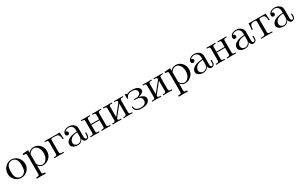

<svg xmlns="http://www.w3.org/2000/svg" viewBox="292 -2223 6579 4192"><g transform="rotate(-30 3581.0 -126.5)"><path d="M250 -448Q341 -448 406 -379Q471 -310 471 -214Q471 -120 405.5 -54.5Q340 11 249 11Q160 11 94 -54Q28 -119 28 -214Q28 -309 92.5 -378.5Q157 -448 250 -448ZM111 -222Q111 -125 136 -81Q175 -14 250 -14Q287 -14 318 -34Q349 -54 366 -88Q388 -132 388 -222Q388 -318 362 -361Q323 -426 249 -426Q217 -426 185.5 -409Q154 -392 135 -359Q111 -315 111 -222Z M527 164H537Q584 164 594.5 155Q605 146 605 113V-342Q605 -380 593 -388.5Q581 -397 541 -399H527V-430L672 -441V-376Q726 -441 811 -441Q896 -441 958.5 -376Q1021 -311 1021 -216Q1021 -118 953 -53.5Q885 11 799 11Q728 11 675 -50V118Q675 148 687.5 156Q700 164 746 164H752V195Q694 192 636 192H632Q585 192 527 195ZM675 -115Q675 -77 712 -44.5Q749 -12 792 -12Q854 -12 896 -71.5Q938 -131 938 -215Q938 -298 899 -357Q860 -416 802 -416Q755 -416 719 -387.5Q683 -359 676 -335Q675 -332 675 -315Z M1080 0V-23H1088Q1132 -23 1145 -31.5Q1158 -40 1158 -69V-362Q1157 -391 1144 -399.5Q1131 -408 1087 -408H1080V-430H1462L1473 -270H1448Q1442 -354 1419 -381Q1396 -408 1319 -408H1270Q1241 -408 1234.5 -398Q1228 -388 1228 -350V-71Q1229 -40 1244.5 -31.5Q1260 -23 1315 -23H1325V0Q1259 -3 1194 -3Q1148 -3 1080 0Z M1513 -95Q1513 -180 1613 -225Q1673 -254 1797 -261V-298Q1797 -360 1764.5 -393Q1732 -426 1691 -426Q1618 -426 1583 -380Q1613 -379 1623.5 -364Q1634 -349 1634 -334Q1634 -314 1621.5 -301Q1609 -288 1588 -288Q1568 -288 1555 -300.5Q1542 -313 1542 -335Q1542 -384 1586 -416Q1630 -448 1693 -448Q1775 -448 1830 -393Q1847 -376 1855.5 -354Q1864 -332 1865 -317.5Q1866 -303 1866 -275V-75Q1866 -69 1868 -59.5Q1870 -50 1879 -37.5Q1888 -25 1903 -25Q1939 -25 1939 -89V-145H1964V-89Q1964 -36 1936 -15Q1908 6 1882 6Q1849 6 1828 -18.5Q1807 -43 1804 -76Q1789 -38 1754.5 -13.5Q1720 11 1673 11Q1637 11 1603 2Q1569 -7 1541 -32Q1513 -57 1513 -95ZM1590 -96Q1590 -59 1616.5 -35Q1643 -11 1680 -11Q1722 -11 1759.5 -43.5Q1797 -76 1797 -140V-240Q1686 -236 1638 -192Q1590 -148 1590 -96Z M1996 0V-23H2004Q2048 -23 2061 -31.5Q2074 -40 2074 -69V-362Q2073 -391 2060 -399.5Q2047 -408 2003 -408H1996V-430Q2033 -428 2107 -428Q2183 -428 2221 -430V-408H2218Q2173 -408 2158.5 -400Q2144 -392 2144 -362V-248H2351V-362Q2351 -392 2337 -400Q2323 -408 2278 -408H2274V-430Q2311 -428 2384 -428Q2461 -428 2499 -430V-408H2492Q2447 -408 2434.5 -399.5Q2422 -391 2421 -362V-69Q2422 -40 2434.5 -31.5Q2447 -23 2491 -23H2499V0Q2441 -3 2383 -3H2379Q2332 -3 2274 0V-23H2279Q2324 -23 2338 -31.5Q2352 -40 2352 -71Q2352 -74 2351.5 -80Q2351 -86 2351 -89V-226H2144V-71Q2144 -40 2157.5 -31.5Q2171 -23 2216 -23H2221V0Q2163 -3 2105 -3H2101Q2054 -3 1996 0Z M2551 0V-23H2559Q2603 -23 2616 -31.5Q2629 -40 2629 -69V-362Q2628 -391 2615 -399.5Q2602 -408 2558 -408H2551V-430Q2588 -428 2662 -428Q2738 -428 2776 -430V-408H2771Q2728 -408 2714 -400.5Q2700 -393 2699 -365V-105Q2706 -114 2890 -344Q2906 -365 2906 -374Q2906 -389 2895.5 -397Q2885 -405 2874.5 -406Q2864 -407 2843 -408H2829V-430Q2866 -428 2939 -428Q3016 -428 3054 -430V-408H3047Q3002 -408 2989.5 -399.5Q2977 -391 2976 -362V-69Q2977 -40 2989.5 -31.5Q3002 -23 3046 -23H3054V0Q2996 -3 2938 -3H2934Q2887 -3 2829 0V-23H2833Q2877 -23 2891 -31Q2905 -39 2906 -67V-326Q2888 -301 2715 -86Q2699 -65 2699 -57Q2699 -51 2700 -46.5Q2701 -42 2704 -38.5Q2707 -35 2709.5 -32.5Q2712 -30 2717 -28.5Q2722 -27 2725 -26Q2728 -25 2734.5 -24.5Q2741 -24 2743.5 -23.5Q2746 -23 2753.5 -23Q2761 -23 2762 -23H2776V0Q2718 -3 2660 -3H2656Q2609 -3 2551 0Z M3115 -129Q3123 -129 3126.5 -122Q3130 -115 3130.5 -105Q3131 -95 3137.5 -79.5Q3144 -64 3157 -51Q3193 -15 3274 -15Q3349 -15 3380 -47Q3411 -79 3411 -120Q3411 -162 3380 -194Q3349 -226 3266 -226H3248Q3221 -226 3221 -237Q3221 -248 3250 -248H3282Q3342 -248 3372 -276Q3402 -304 3402 -336Q3402 -370 3373.5 -397Q3345 -424 3276 -424Q3225 -424 3193.5 -408.5Q3162 -393 3153 -375Q3144 -357 3136.5 -341.5Q3129 -326 3122 -326H3118Q3111 -328 3109.5 -335Q3108 -342 3108 -367V-425Q3109 -445 3119 -445Q3123 -445 3128.5 -442Q3134 -439 3138.5 -435.5Q3143 -432 3150.5 -425.5Q3158 -419 3161 -417Q3205 -447 3279 -447Q3389 -447 3434.5 -413.5Q3480 -380 3480 -337Q3480 -274 3348 -238Q3407 -226 3449 -197Q3491 -168 3491 -119Q3491 -97 3482 -76.5Q3473 -56 3451 -35Q3429 -14 3384.5 -1.5Q3340 11 3278 11Q3225 11 3187.5 -2.5Q3150 -16 3133 -37Q3116 -58 3109.5 -76.5Q3103 -95 3103 -112Q3103 -129 3115 -129Z M3550 0V-23H3558Q3602 -23 3615 -31.5Q3628 -40 3628 -69V-362Q3627 -391 3614 -399.5Q3601 -408 3557 -408H3550V-430Q3587 -428 3661 -428Q3737 -428 3775 -430V-408H3770Q3727 -408 3713 -400.5Q3699 -393 3698 -365V-105Q3705 -114 3889 -344Q3905 -365 3905 -374Q3905 -389 3894.5 -397Q3884 -405 3873.5 -406Q3863 -407 3842 -408H3828V-430Q3865 -428 3938 -428Q4015 -428 4053 -430V-408H4046Q4001 -408 3988.5 -399.5Q3976 -391 3975 -362V-69Q3976 -40 3988.5 -31.5Q4001 -23 4045 -23H4053V0Q3995 -3 3937 -3H3933Q3886 -3 3828 0V-23H3832Q3876 -23 3890 -31Q3904 -39 3905 -67V-326Q3887 -301 3714 -86Q3698 -65 3698 -57Q3698 -51 3699 -46.5Q3700 -42 3703 -38.5Q3706 -35 3708.5 -32.5Q3711 -30 3716 -28.5Q3721 -27 3724 -26Q3727 -25 3733.5 -24.5Q3740 -24 3742.5 -23.5Q3745 -23 3752.5 -23Q3760 -23 3761 -23H3775V0Q3717 -3 3659 -3H3655Q3608 -3 3550 0Z M4107 164H4117Q4164 164 4174.5 155Q4185 146 4185 113V-342Q4185 -380 4173 -388.5Q4161 -397 4121 -399H4107V-430L4252 -441V-376Q4306 -441 4391 -441Q4476 -441 4538.5 -376Q4601 -311 4601 -216Q4601 -118 4533 -53.5Q4465 11 4379 11Q4308 11 4255 -50V118Q4255 148 4267.5 156Q4280 164 4326 164H4332V195Q4274 192 4216 192H4212Q4165 192 4107 195ZM4255 -115Q4255 -77 4292 -44.5Q4329 -12 4372 -12Q4434 -12 4476 -71.5Q4518 -131 4518 -215Q4518 -298 4479 -357Q4440 -416 4382 -416Q4335 -416 4299 -387.5Q4263 -359 4256 -335Q4255 -332 4255 -315Z M4677 -95Q4677 -180 4777 -225Q4837 -254 4961 -261V-298Q4961 -360 4928.5 -393Q4896 -426 4855 -426Q4782 -426 4747 -380Q4777 -379 4787.5 -364Q4798 -349 4798 -334Q4798 -314 4785.5 -301Q4773 -288 4752 -288Q4732 -288 4719 -300.5Q4706 -313 4706 -335Q4706 -384 4750 -416Q4794 -448 4857 -448Q4939 -448 4994 -393Q5011 -376 5019.5 -354Q5028 -332 5029 -317.5Q5030 -303 5030 -275V-75Q5030 -69 5032 -59.5Q5034 -50 5043 -37.5Q5052 -25 5067 -25Q5103 -25 5103 -89V-145H5128V-89Q5128 -36 5100 -15Q5072 6 5046 6Q5013 6 4992 -18.5Q4971 -43 4968 -76Q4953 -38 4918.5 -13.5Q4884 11 4837 11Q4801 11 4767 2Q4733 -7 4705 -32Q4677 -57 4677 -95ZM4754 -96Q4754 -59 4780.5 -35Q4807 -11 4844 -11Q4886 -11 4923.5 -43.5Q4961 -76 4961 -140V-240Q4850 -236 4802 -192Q4754 -148 4754 -96Z M5160 0V-23H5168Q5212 -23 5225 -31.5Q5238 -40 5238 -69V-362Q5237 -391 5224 -399.5Q5211 -408 5167 -408H5160V-430Q5197 -428 5271 -428Q5347 -428 5385 -430V-408H5382Q5337 -408 5322.5 -400Q5308 -392 5308 -362V-248H5515V-362Q5515 -392 5501 -400Q5487 -408 5442 -408H5438V-430Q5475 -428 5548 -428Q5625 -428 5663 -430V-408H5656Q5611 -408 5598.5 -399.5Q5586 -391 5585 -362V-69Q5586 -40 5598.5 -31.5Q5611 -23 5655 -23H5663V0Q5605 -3 5547 -3H5543Q5496 -3 5438 0V-23H5443Q5488 -23 5502 -31.5Q5516 -40 5516 -71Q5516 -74 5515.5 -80Q5515 -86 5515 -89V-226H5308V-71Q5308 -40 5321.5 -31.5Q5335 -23 5380 -23H5385V0Q5327 -3 5269 -3H5265Q5218 -3 5160 0Z M5732 -95Q5732 -180 5832 -225Q5892 -254 6016 -261V-298Q6016 -360 5983.5 -393Q5951 -426 5910 -426Q5837 -426 5802 -380Q5832 -379 5842.5 -364Q5853 -349 5853 -334Q5853 -314 5840.5 -301Q5828 -288 5807 -288Q5787 -288 5774 -300.5Q5761 -313 5761 -335Q5761 -384 5805 -416Q5849 -448 5912 -448Q5994 -448 6049 -393Q6066 -376 6074.5 -354Q6083 -332 6084 -317.5Q6085 -303 6085 -275V-75Q6085 -69 6087 -59.5Q6089 -50 6098 -37.5Q6107 -25 6122 -25Q6158 -25 6158 -89V-145H6183V-89Q6183 -36 6155 -15Q6127 6 6101 6Q6068 6 6047 -18.5Q6026 -43 6023 -76Q6008 -38 5973.5 -13.5Q5939 11 5892 11Q5856 11 5822 2Q5788 -7 5760 -32Q5732 -57 5732 -95ZM5809 -96Q5809 -59 5835.5 -35Q5862 -11 5899 -11Q5941 -11 5978.5 -43.5Q6016 -76 6016 -140V-240Q5905 -236 5857 -192Q5809 -148 5809 -96Z M6215 -269 6226 -430H6653L6664 -269H6639Q6636 -313 6632.5 -334Q6629 -355 6617.5 -375Q6606 -395 6584.5 -401.5Q6563 -408 6526 -408H6517Q6487 -408 6480.5 -398.5Q6474 -389 6474 -350Q6474 -344 6474.5 -333Q6475 -322 6475 -317V-74Q6476 -41 6492.5 -32Q6509 -23 6572 -23H6585V0Q6508 -3 6433 -3Q6378 -3 6295 0V-23H6307Q6369 -23 6387 -32Q6405 -41 6405 -74V-370Q6404 -396 6394.5 -402Q6385 -408 6353 -408Q6316 -408 6294.5 -401.5Q6273 -395 6261.5 -375Q6250 -355 6246.5 -334Q6243 -313 6240 -269Z M6704 -95Q6704 -180 6804 -225Q6864 -254 6988 -261V-298Q6988 -360 6955.5 -393Q6923 -426 6882 -426Q6809 -426 6774 -380Q6804 -379 6814.5 -364Q6825 -349 6825 -334Q6825 -314 6812.5 -301Q6800 -288 6779 -288Q6759 -288 6746 -300.5Q6733 -313 6733 -335Q6733 -384 6777 -416Q6821 -448 6884 -448Q6966 -448 7021 -393Q7038 -376 7046.5 -354Q7055 -332 7056 -317.5Q7057 -303 7057 -275V-75Q7057 -69 7059 -59.5Q7061 -50 7070 -37.5Q7079 -25 7094 -25Q7130 -25 7130 -89V-145H7155V-89Q7155 -36 7127 -15Q7099 6 7073 6Q7040 6 7019 -18.5Q6998 -43 6995 -76Q6980 -38 6945.5 -13.5Q6911 11 6864 11Q6828 11 6794 2Q6760 -7 6732 -32Q6704 -57 6704 -95ZM6781 -96Q6781 -59 6807.5 -35Q6834 -11 6871 -11Q6913 -11 6950.5 -43.5Q6988 -76 6988 -140V-240Q6877 -236 6829 -192Q6781 -148 6781 -96Z"/></g></svg>

Font: CMU Serif
Style: Roman
Weight: 500
Version: Version 0.7.0